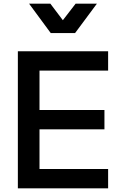

<svg xmlns="http://www.w3.org/2000/svg" viewBox="-20 -1024 641 1044"><path d="M255.9 -844.2 138.2 -1003.9H253.9L321.8 -914.1L391.1 -1003.9H506.8L388.2 -844.2ZM77.1 0V-745.1H567.9V-640.1H194.8V-425.8H547.9V-320.8H194.8V-105H567.9V0Z"/></svg>

Font: Plus Jakarta Sans SemiBold
Style: Regular
Weight: 600
Designer: Gumpita Rahayu
Foundry: Tokotype
Version: Version 2.006